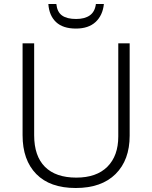

<svg xmlns="http://www.w3.org/2000/svg" viewBox="-20 -931 762 961"><path d="M629 -252Q629 -130 558.5 -60Q488 10 359 10Q230 10 161.5 -60Q93 -130 93 -254V-714H151V-254Q151 -150 205 -96Q259 -42 362 -42Q463 -42 517.5 -96.5Q572 -151 572 -248V-714H629ZM500 -911Q494 -854 458.5 -821Q423 -788 360 -788Q295 -788 260.5 -820.5Q226 -853 222 -911H262Q266 -871 290.5 -853.5Q315 -836 361 -836Q404 -836 429.5 -854Q455 -872 460 -911Z"/></svg>

Font: Noto Sans Sinhala Light
Style: Regular
Weight: 300
Designer: Jelle Bosma - Monotype Design Team
Foundry: Monotype Imaging Inc.
Version: Version 2.006; ttfautohint (v1.8.4.7-5d5b)